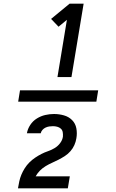

<svg xmlns="http://www.w3.org/2000/svg" viewBox="-20 -868 640 1056"><path d="M80 -309 90 -371H520L510 -309ZM296 -444 348 -759 302 -721 261 -764 363 -848H440L373 -444ZM79 168V167Q82 149 86 130Q90 111 97.5 93Q105 75 116 57.5Q127 40 141.5 25.5Q156 11 173 -0.5Q190 -12 207.5 -21Q225 -30 244 -36.5Q263 -43 280.5 -53.5Q298 -64 310.5 -80.5Q323 -97 326 -116V-117Q327 -129 325 -141Q323 -153 314.5 -160.5Q306 -168 294.5 -171Q283 -174 271 -174Q261 -174 251 -172.5Q241 -171 231 -166.5Q221 -162 213.5 -153.5Q206 -145 204 -135H128Q132 -159 146.5 -181Q161 -203 183 -216.5Q205 -230 229 -235.5Q253 -241 277 -241Q305 -241 331.5 -233.5Q358 -226 376.5 -207.5Q395 -189 400 -162Q405 -135 400 -107Q397 -88 389 -70Q381 -52 367.5 -36.5Q354 -21 337 -10Q320 1 302.5 10Q285 19 267 27Q249 35 231.5 45.5Q214 56 200 70Q186 84 176 102H364L353 168Z"/></svg>

Font: Iosevka Aile Medium
Style: Italic
Weight: 500
Italic angle: -9°
Designer: Belleve Invis
Foundry: Belleve Invis
Version: Version 31.1.0; ttfautohint (v1.8.4)